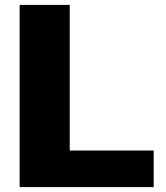

<svg xmlns="http://www.w3.org/2000/svg" viewBox="-20 -762 676 782"><path d="M60 -742V0H606V-149H264V-742Z"/></svg>

Font: Bisquit Text
Style: Bold
Weight: 800
Version: Version 1.004;Glyphs 3.2.3 (3260)